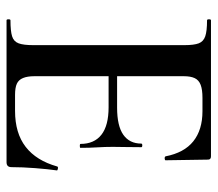

<svg xmlns="http://www.w3.org/2000/svg" viewBox="-59 -606 665 587"><g transform="rotate(90 273.5 -312.5)"><path d="M476 0H42Q39 0 39 -6Q39 -12 42 -12Q75 -12 91 -17Q107 -22 112.5 -37Q118 -52 118 -81V-544Q118 -573 112.5 -587.5Q107 -602 91 -607.5Q75 -613 42 -613Q39 -613 39 -619Q39 -625 42 -625H458Q468 -625 468 -616L470 -486Q470 -484 465 -483.5Q460 -483 458 -486Q447 -543 412 -571Q377 -599 320 -599H279Q254 -599 239.5 -593.5Q225 -588 219 -575.5Q213 -563 213 -542V-85Q213 -64 218.5 -50.5Q224 -37 236 -31.5Q248 -26 270 -26H319Q387 -26 429 -58.5Q471 -91 489 -155Q490 -158 495.5 -157Q501 -156 501 -154Q497 -126 494 -87Q491 -48 491 -15Q491 0 476 0ZM420 -226Q420 -268 392 -290Q364 -312 308 -312H168V-338H309Q365 -338 392 -357Q419 -376 419 -412Q419 -415 424.5 -415Q430 -415 430 -412Q430 -380 429.5 -362Q429 -344 429 -325Q429 -301 430.5 -277.5Q432 -254 432 -226Q432 -224 426 -224Q420 -224 420 -226Z"/></g></svg>

Font: Cormorant Infant Light SemiBold
Style: Regular
Weight: 600
Version: Version 4.001